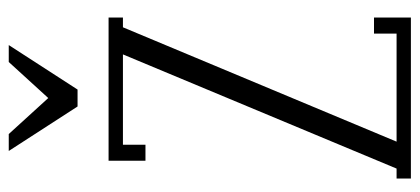

<svg xmlns="http://www.w3.org/2000/svg" viewBox="-276 -668 945 432"><g transform="rotate(-90 196.0 -452.5)"><path d="M310.1 -904.8 210 -750H171.9L71.8 -904.8H109.9L190.9 -815.9L272 -904.8ZM372.1 -680.2V-647.9H350.1L92.8 -32.2H335.9V-83H372.1V0H9.8V-32.2H32.2L289.1 -647.9H85.9V-597.2H49.8V-680.2Z"/></g></svg>

Font: Margherita Light
Style: Regular
Weight: 300
Designer: James Puckett
Foundry: Dunwich Type Founders
Version: Version 1.008;hotconv 1.0.109;makeotfexe 2.5.65596